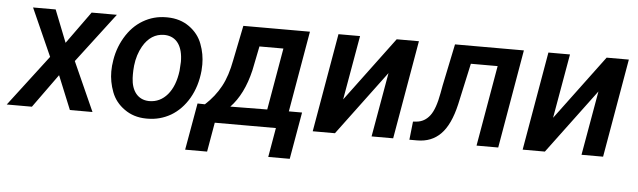

<svg xmlns="http://www.w3.org/2000/svg" viewBox="-81 -703 3405 1025"><g transform="rotate(5 1622.0 -190.5)"><path d="M181.2 -528.3H60.1L173.8 -273.4L-34.7 0H100.1L230 -180.2L303.7 0H424.8L307.1 -262.7L509.3 -528.3H374L249.5 -355.5Z M507.3 -255.9C506.3 -245.1 505.9 -234.9 505.9 -224.6C505.9 -188 512.7 -151.4 526.4 -115.2C540 -79.1 563.5 -49.3 596.2 -26.4C628.9 -2.9 667.5 9.3 712.4 9.8C714.8 9.8 717.3 9.8 720.2 9.8C765.1 9.8 806.6 -1.5 844.7 -23.4C882.8 -45.9 914.6 -78.6 939.9 -121.6C964.8 -164.6 980 -213.9 985.4 -270C986.3 -281.7 986.8 -293 986.8 -303.7C986.8 -340.3 980.5 -377 966.8 -412.6C953.6 -448.7 930.2 -478.5 897.5 -502C864.7 -525.4 825.7 -537.6 780.3 -538.1C777.8 -538.1 775.4 -538.1 772.9 -538.1C728 -538.1 687 -526.9 648.9 -504.4C610.8 -481.9 579.6 -449.7 554.7 -407.2C529.8 -364.7 514.2 -317.9 508.8 -266.1ZM622.6 -199.2C622.1 -205.1 622.1 -211.4 622.1 -218.3C622.1 -231.9 622.6 -248 624.5 -266.1C628.9 -305.7 640.1 -340.3 657.2 -370.6C685.1 -418.9 723.1 -443.4 770.5 -443.4C772 -443.4 772.9 -443.4 774.4 -443.4C837.4 -440.9 871.6 -391.1 871.6 -307.6L868.7 -259.8C861.8 -205.1 845.2 -162.1 818.8 -130.9C792.5 -100.1 759.8 -84.5 721.7 -84.5C720.7 -84.5 719.2 -84.5 718.3 -84.5C659.7 -86.4 626 -130.9 622.6 -199.2Z M979.5 -94.2 935.1 157.2H1052.7L1080.1 0H1407.7L1380.4 157.2H1495.6L1539.6 -94.7H1468.8L1543.9 -528.3H1187L1148.9 -340.3C1138.7 -285.2 1123.5 -237.8 1102.5 -199.2C1081.5 -160.2 1053.7 -125 1019 -93.3ZM1155.3 -92.8C1201.7 -141.1 1235.4 -208.5 1255.9 -295.9L1282.2 -426.3H1410.6L1353 -94.7Z M1752 -183.6 1812.5 -528.3H1696.8L1605 0H1724.1L1981 -344.7L1920.4 0H2036.1L2127.9 -528.3H2008.8Z M2321.3 -528.3 2274.4 -302.7 2267.1 -262.7C2256.8 -205.6 2242.7 -165 2224.1 -140.6C2205.1 -115.7 2181.2 -102.1 2151.4 -99.6L2133.8 -98.1L2123 0H2163.1C2163.6 0 2164.1 0 2164.6 0C2215.8 0 2257.8 -16.6 2290.5 -49.8C2323.7 -83 2349.1 -137.2 2366.2 -211.9L2414.6 -432.6H2558.1L2482.9 0H2599.1L2690.4 -528.3Z M2877 -183.6 2937.5 -528.3H2821.8L2730 0H2849.1L3106 -344.7L3045.4 0H3161.1L3252.9 -528.3H3133.8Z"/></g></svg>

Font: Roboto Medium
Style: Italic
Weight: 500
Italic angle: -12°
Designer: Google
Version: Version 2.137; 2017